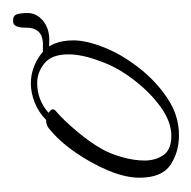

<svg xmlns="http://www.w3.org/2000/svg" viewBox="-20 -278 301 302"><g transform="rotate(-90 131.0 -126.5)"><path d="M70 4Q43 4 23 -9.5Q3 -23 3 -58Q3 -80 14 -106.5Q25 -133 42.5 -158.5Q60 -184 81 -201Q86 -205 94 -205Q106 -217 121.5 -223Q137 -229 151 -229Q176 -229 197.5 -213Q219 -197 219 -162Q219 -142 208 -114Q198 -88 177 -60.5Q156 -33 128.5 -14.5Q101 4 70 4ZM69 -8Q91 -8 114.5 -25Q138 -42 158 -68.5Q178 -95 187 -122Q197 -149 197 -170Q197 -196 183 -207.5Q169 -219 152 -219Q125 -219 105 -201Q115 -195 107 -189Q93 -177 75.5 -156Q58 -135 48 -117Q41 -105 35.5 -86Q30 -67 30 -50Q30 -33 38.5 -20.5Q47 -8 69 -8ZM220 -200Q193 -200 194 -204Q194 -207 195 -207Q195 -210 198 -210H216Q239 -212 239 -236V-240Q239 -245 241 -251Q243 -257 250 -257Q258 -257 260 -251Q262 -245 262 -234Q262 -220 250 -210Q238 -200 220 -200Z"/></g></svg>

Font: Waterfall
Style: Regular
Weight: 400
Designer: Robert E. Leuschke
Foundry: Robert E. Leuschke
Version: Version 1.010; ttfautohint (v1.8.3)